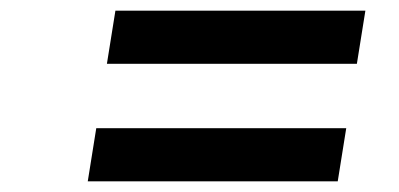

<svg xmlns="http://www.w3.org/2000/svg" viewBox="-20 -488 750 361"><path d="M197 -468H667L651 -368H181ZM161 -247H631L615 -147H145Z"/></svg>

Font: Be Vietnam SemiBold
Style: Italic
Weight: 600
Italic angle: -9.556°
Designer: Gabriel Lam
Foundry: TypeRant
Version: Version 3.000